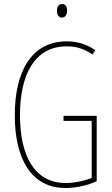

<svg xmlns="http://www.w3.org/2000/svg" viewBox="-20 -931 560 961"><path d="M291 -911C271 -911 265 -893 265 -877C265 -859 273 -843 290 -843C306 -843 316 -857 316 -878C316 -894 310 -911 291 -911ZM298 -351V-326H439V-40C402 -26 354 -15 309 -15C149 -15 80 -157 80 -354C80 -556 152 -699 314 -699C355 -699 398 -690 443 -658L457 -680C408 -713 362 -724 314 -724C138 -724 54 -574 54 -354C54 -143 132 10 308 10C355 10 415 -1 464 -24V-351Z"/></svg>

Font: Noto Sans Sinhala ExtraCondensed Thin
Style: Regular
Weight: 100
Width: 2
Designer: Jelle Bosma - Monotype Design Team
Foundry: Monotype Imaging Inc.
Version: Version 2.006